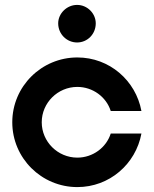

<svg xmlns="http://www.w3.org/2000/svg" viewBox="-20 -755 626 782"><path d="M295 7C426 7 533 -87 556 -211H431C413 -154 358 -113 295 -113C215 -113 150 -178 150 -257C150 -336 215 -401 295 -401C358 -401 413 -360 431 -303H556C533 -427 426 -521 295 -521C149 -521 30 -403 30 -257C30 -111 149 7 295 7ZM294 -582C336 -582 370 -616 370 -660C370 -700 336 -735 294 -735C252 -735 217 -700 217 -660C217 -616 252 -582 294 -582Z"/></svg>

Font: Lineal
Style: Bold
Weight: 700
Designer: Created by Frank Adebiaye with contributions from Anton Moglia & Ariel Martín Pérez
Created by Frank ADEBIAYE with FontF
Foundry: Velvetyne Type Foundry
Version: Version 2.000;Glyphs 3.2 (3227)